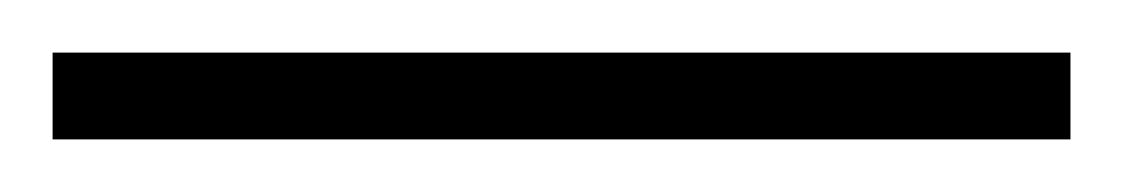

<svg xmlns="http://www.w3.org/2000/svg" viewBox="-22 70 427 73"><path d="M-2 123H385V90H-2Z"/></svg>

Font: Noto Sans Malayalam Condensed ExtraLight
Style: Regular
Weight: 200
Width: 3
Designer: Jelle Bosma - Monotype Design Team
Foundry: Monotype Imaging Inc.
Version: Version 2.104